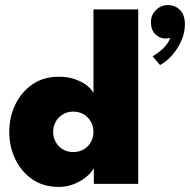

<svg xmlns="http://www.w3.org/2000/svg" viewBox="-20 -725 749 757"><path d="M611 -468.5 581.5 -503Q599.5 -512.5 621.5 -532.5Q643.5 -552.5 651.5 -577Q644.5 -573 632 -573Q610 -573 592.5 -590Q575 -607 575 -638Q575 -665.5 594.8 -685.2Q614.5 -705 642 -705Q670 -705 689.5 -685.8Q709 -666.5 709 -628.5Q709 -596.5 695.2 -565Q681.5 -533.5 659.2 -508Q637 -482.5 611 -468.5ZM212 12Q151 12 107.5 -18Q64 -48 40.2 -97.5Q16.5 -147 16.5 -205Q16.5 -263 40.2 -312.5Q64 -362 107.5 -392.2Q151 -422.5 212 -422.5Q249 -422.5 278 -411.8Q307 -401 325.2 -385.8Q343.5 -370.5 348.5 -357V-688H525V0H350V-61.5Q338.5 -42 317.2 -25.2Q296 -8.5 268.8 1.8Q241.5 12 212 12ZM268.5 -125.5Q292 -125.5 310 -136Q328 -146.5 338.2 -164.8Q348.5 -183 348.5 -205Q348.5 -227 338.2 -245.2Q328 -263.5 310 -274.2Q292 -285 268.5 -285Q246 -285 228 -274.2Q210 -263.5 199.8 -245.2Q189.5 -227 189.5 -205Q189.5 -183 199.8 -164.8Q210 -146.5 228 -136Q246 -125.5 268.5 -125.5Z"/></svg>

Font: League Spartan Thin ExtraBold
Style: Regular
Weight: 800
Version: Version 2.002